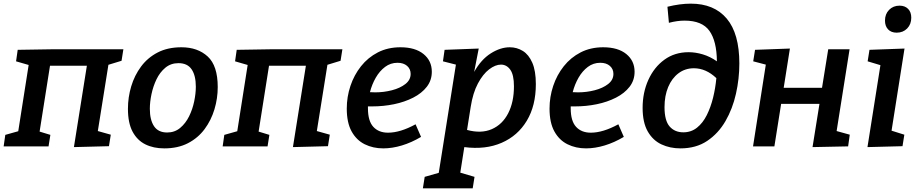

<svg xmlns="http://www.w3.org/2000/svg" viewBox="-26 -802 5024 1052"><path d="M379 4 450 -442H248L191 -81L250 -63L240 0H-6L3 -63L74 -83L131 -446L62 -466L71 -529L259 -532H650L640 -469L568 -447L510 -84L581 -64L571 -1Z M968 -543Q1057 -543 1112 -492.5Q1167 -442 1167 -325Q1167 -263 1149 -203Q1131 -143 1095 -94.5Q1059 -46 1004 -17.5Q949 11 874 11Q815 11 770.5 -11Q726 -33 700.5 -80.5Q675 -128 675 -206Q675 -269 693 -329Q711 -389 747 -437.5Q783 -486 838 -514.5Q893 -543 968 -543ZM952 -456Q910 -456 880 -431Q850 -406 831.5 -367.5Q813 -329 804 -286Q795 -243 795 -206Q795 -145 818 -110.5Q841 -76 890 -76Q931 -76 961 -101Q991 -126 1010 -164.5Q1029 -203 1038 -246.5Q1047 -290 1047 -327Q1047 -388 1024 -422Q1001 -456 952 -456Z M1579 4 1650 -442H1448L1391 -81L1450 -63L1440 0H1194L1203 -63L1274 -83L1331 -446L1262 -466L1271 -529L1459 -532H1850L1840 -469L1768 -447L1710 -84L1781 -64L1771 -1Z M2074 11Q2018 11 1972.5 -11.5Q1927 -34 1900.5 -82Q1874 -130 1874 -207Q1874 -271 1894 -331Q1914 -391 1952 -439Q1990 -487 2044.5 -515Q2099 -543 2168 -543Q2249 -543 2294.5 -506Q2340 -469 2340 -409Q2340 -362 2312.5 -326.5Q2285 -291 2238 -267Q2191 -243 2133 -231Q2075 -219 2013 -219Q1999 -219 1990 -219Q1990 -215 1990 -209Q1990 -139 2019.5 -107Q2049 -75 2100 -75Q2167 -75 2251 -121L2281 -52Q2229 -21 2176 -5Q2123 11 2074 11ZM2152 -458Q2114 -458 2084 -435.5Q2054 -413 2033 -376.5Q2012 -340 2001 -297Q2015 -296 2030 -296Q2077 -296 2121.5 -307.5Q2166 -319 2195 -341.5Q2224 -364 2224 -397Q2224 -424 2204.5 -441Q2185 -458 2152 -458Z M2291 230 2301 167 2378 145 2472 -448 2401 -466 2410 -529 2597 -536 2572 -408Q2610 -476 2663 -509.5Q2716 -543 2767 -543Q2806 -543 2838.5 -523Q2871 -503 2890.5 -458.5Q2910 -414 2910 -341Q2910 -223 2860.5 -140.5Q2811 -58 2722.5 -19.5Q2634 19 2518 4L2496 144L2574 167L2564 230ZM2553 -216 2533 -90Q2611 -69 2669 -94.5Q2727 -120 2758.5 -181.5Q2790 -243 2790 -329Q2790 -392 2770 -420Q2750 -448 2719 -448Q2688 -448 2654 -422Q2620 -396 2592.5 -344.5Q2565 -293 2553 -216Z M3185 11Q3129 11 3083.5 -11.5Q3038 -34 3011.5 -82Q2985 -130 2985 -207Q2985 -271 3005 -331Q3025 -391 3063 -439Q3101 -487 3155.5 -515Q3210 -543 3279 -543Q3360 -543 3405.5 -506Q3451 -469 3451 -409Q3451 -362 3423.5 -326.5Q3396 -291 3349 -267Q3302 -243 3244 -231Q3186 -219 3124 -219Q3110 -219 3101 -219Q3101 -215 3101 -209Q3101 -139 3130.5 -107Q3160 -75 3211 -75Q3278 -75 3362 -121L3392 -52Q3340 -21 3287 -5Q3234 11 3185 11ZM3263 -458Q3225 -458 3195 -435.5Q3165 -413 3144 -376.5Q3123 -340 3112 -297Q3126 -296 3141 -296Q3188 -296 3232.5 -307.5Q3277 -319 3306 -341.5Q3335 -364 3335 -397Q3335 -424 3315.5 -441Q3296 -458 3263 -458Z M3702 11Q3645 11 3598 -11Q3551 -33 3523 -82Q3495 -131 3495 -211Q3495 -295 3526.5 -364.5Q3558 -434 3614.5 -475Q3671 -516 3747 -516Q3785 -516 3825 -504Q3865 -492 3902 -466Q3901 -577 3861 -633Q3821 -689 3725 -689Q3685 -689 3639 -677L3631 -765Q3700 -782 3759 -782Q3887 -782 3956 -700Q4025 -618 4025 -454Q4025 -371 4006.5 -288.5Q3988 -206 3949 -138.5Q3910 -71 3849 -30Q3788 11 3702 11ZM3615 -215Q3615 -141 3643 -109Q3671 -77 3718 -77Q3761 -77 3793 -102.5Q3825 -128 3846.5 -171Q3868 -214 3881 -266.5Q3894 -319 3899 -374Q3842 -428 3776 -428Q3728 -428 3691.5 -400.5Q3655 -373 3635 -325Q3615 -277 3615 -215Z M4100 0 4170 -448 4101 -466 4111 -529 4302 -536 4268 -321H4478L4512 -532H4629L4558 -84L4630 -64L4621 0L4426 4L4464 -233H4254L4217 0Z M4727 4 4798 -445 4728 -466 4738 -529 4930 -536 4859 -86 4929 -64 4919 -1ZM4887 -623Q4857 -623 4840 -641Q4823 -659 4823 -689Q4823 -725 4845.5 -748Q4868 -771 4903 -771Q4932 -771 4949.5 -753.5Q4967 -736 4967 -705Q4967 -669 4944.5 -646Q4922 -623 4887 -623Z"/></svg>

Font: Bitter SemiBold
Style: Italic
Weight: 600
Italic angle: -9°
Designer: Sol Matas, and Bitter project Authors
Foundry: Sol Matas
Version: Version 2.001